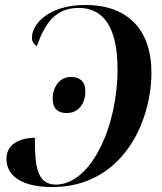

<svg xmlns="http://www.w3.org/2000/svg" viewBox="-20 -744 653 776"><path d="M325 -724C181 -724 109 -650 109 -591C109 -576 118 -563 129 -558C161 -648 203 -712 298 -712C400 -712 455 -631 455 -464C455 -229 346 2 206 2C127 2 121 -78 121 -187C55 -187 6 -158 6 -102C6 -34 67 12 191 12C473 12 592 -248 592 -451C592 -628 492 -724 325 -724ZM250 -287C295 -287 325 -323 325 -376C325 -416 301 -433 267 -433C222 -433 193 -395 193 -344C193 -303 216 -287 250 -287Z"/></svg>

Font: Noto Serif Display SemiCondensed SemiBold
Style: Italic
Weight: 600
Width: 4
Italic angle: -12°
Designer: Monotype Design Team
Foundry: Monotype Imaging Inc.
Version: Version 2.009